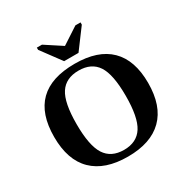

<svg xmlns="http://www.w3.org/2000/svg" viewBox="-195 -1031 1167 1204"><g transform="rotate(-30 389.0 -429.0)"><path d="M210.9 -328.1Q210.9 -172.4 253.7 -105.7Q296.4 -39.1 389.2 -39.1Q481.4 -39.1 524.2 -106Q566.9 -172.9 566.9 -328.1Q566.9 -482.9 524.2 -547.9Q481.4 -612.8 389.2 -612.8Q296.4 -612.8 253.7 -547.9Q210.9 -482.9 210.9 -328.1ZM48.8 -328.1Q48.8 -662.1 389.2 -662.1Q557.1 -662.1 643.1 -577.4Q729 -492.7 729 -328.1Q729 -161.6 642.1 -75.9Q555.2 9.8 389.2 9.8Q223.6 9.8 136.2 -75.7Q48.8 -161.1 48.8 -328.1ZM551.3 -868.2V-852.1L444.8 -709H340.8L234.9 -852.1V-868.2H272L393.1 -789.1L514.2 -868.2Z"/></g></svg>

Font: Liberation Serif
Style: Bold
Weight: 700
Designer: Steve Matteson
Foundry: Ascender Corporation
Version: Version 2.1.5